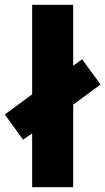

<svg xmlns="http://www.w3.org/2000/svg" viewBox="-44 -780 439 800"><path d="M90 0V-224L52 -198L-24 -303L90 -387V-760H261V-506L298 -533L375 -428L261 -344V0Z"/></svg>

Font: Noto Sans Gurmukhi UI Condensed Black
Style: Regular
Weight: 900
Width: 3
Designer: Jelle Bosma - Monotype Design Team
Foundry: Monotype Imaging Inc.
Version: Version 2.004; ttfautohint (v1.8.4.7-5d5b)